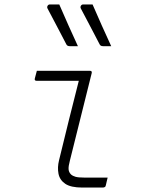

<svg xmlns="http://www.w3.org/2000/svg" viewBox="-20 -845 640 865"><path d="M247 -825Q267 -779 288.5 -730.5Q310 -682 331 -637H294Q283 -637 279 -645Q261 -680 248 -704.5Q235 -729 222.5 -753Q210 -777 194 -807Q191 -813 194.5 -819Q198 -825 205 -825ZM397 -825Q417 -779 438.5 -730.5Q460 -682 481 -637H444Q433 -637 429 -645Q411 -680 398 -704.5Q385 -729 372.5 -753Q360 -777 344 -807Q341 -813 344.5 -819Q348 -825 355 -825ZM146 -526H385Q396 -526 393 -515Q368 -417 344.5 -320.5Q321 -224 295 -122Q288 -96 289 -82.5Q290 -69 300 -59Q308 -52 320.5 -48.5Q333 -45 358 -45H465Q463 -36 461 -28.5Q459 -21 457 -11Q456 -4 451.5 -2Q447 0 443 0H351Q299 0 274 -17Q249 -34 243.5 -62.5Q238 -91 246 -123Q269 -218 290.5 -304.5Q312 -391 335 -481H145Q134 -481 137 -492Q139 -500 141.5 -509Q144 -518 146 -526Z"/></svg>

Font: Recursive Mn Lnr St Lt
Style: Italic
Weight: 300
Italic angle: -15°
Monospace: yes
Version: Version 1.079;hotconv 1.0.112;makeotfexe 2.5.65598; ttfautoh